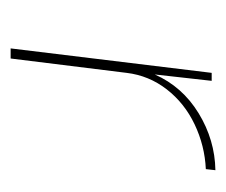

<svg xmlns="http://www.w3.org/2000/svg" viewBox="-52 -373 425 361"><g transform="rotate(90 160.5 -192.5)"><path d="M120 -271Q143 -323 193 -353.5Q243 -384 300 -385L298 -367Q254 -365 214 -346Q174 -327 148 -293.5Q122 -260 117 -218L90 0H71L117 -378H132Z"/></g></svg>

Font: Josefin Sans Thin
Style: Italic
Weight: 200
Italic angle: -7°
Designer: Santiago Orozco
Foundry: Typemade
Version: Version 2.000